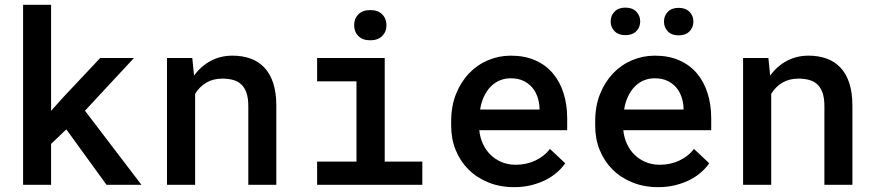

<svg xmlns="http://www.w3.org/2000/svg" viewBox="-20 -770 3641 800"><path d="M256.3 -231 192.9 -170.4V0H76.2V-750H192.9V-308.1L242.2 -363.3L397.5 -528.3H538.1L334 -308.6L569.3 0H423.8Z M781.2 -528.3 788.6 -455.1Q817.4 -494.6 858.2 -516.4Q898.9 -538.1 948.7 -538.1Q989.3 -538.1 1022.7 -526.4Q1056.2 -514.6 1080.3 -489.7Q1104.5 -464.8 1117.9 -425.3Q1131.3 -385.7 1131.3 -330.1V0H1014.6V-328.1Q1014.6 -360.8 1007.1 -382.8Q999.5 -404.8 985.6 -418Q971.7 -431.2 951.7 -436.8Q931.6 -442.4 906.2 -442.4Q867.7 -442.4 839.1 -425.3Q810.5 -408.2 793 -378.9V0H675.8V-528.3Z M1301.3 -528.3H1583V-96.7H1739.7V0H1301.3V-96.7H1465.3V-431.2H1301.3ZM1455.6 -665Q1455.6 -692.4 1473.1 -710.2Q1490.7 -728 1522.5 -728Q1554.7 -728 1572.5 -710.2Q1590.3 -692.4 1590.3 -665Q1590.3 -637.7 1572.5 -619.9Q1554.7 -602.1 1522.5 -602.1Q1490.7 -602.1 1473.1 -619.9Q1455.6 -637.7 1455.6 -665Z M2122.1 9.8Q2063.5 9.8 2015.1 -9.8Q1966.8 -29.3 1932.4 -63.5Q1897.9 -97.7 1878.9 -144.3Q1859.9 -190.9 1859.9 -245.1V-265.1Q1859.9 -328.1 1880.1 -378.4Q1900.4 -428.7 1934.3 -464.4Q1968.3 -500 2013.4 -519Q2058.6 -538.1 2108.4 -538.1Q2166 -538.1 2210 -518.8Q2253.9 -499.5 2283.4 -464.6Q2313 -429.7 2328.1 -381.8Q2343.3 -334 2343.3 -276.9V-227.5H1977.1Q1980 -196.8 1992.2 -170.4Q2004.4 -144 2024.2 -124.8Q2043.9 -105.5 2070.6 -94.5Q2097.2 -83.5 2128.9 -83.5Q2173.3 -83.5 2210.7 -101.1Q2248 -118.7 2271.5 -149.4L2335 -89.8Q2322.3 -70.8 2302.2 -53Q2282.2 -35.2 2255.4 -21.2Q2228.5 -7.3 2195.1 1.2Q2161.6 9.8 2122.1 9.8ZM2107.9 -443.8Q2083.5 -443.8 2062.5 -435.1Q2041.5 -426.3 2024.9 -409.4Q2008.3 -392.6 1996.8 -368.4Q1985.4 -344.2 1980.5 -313.5H2228V-322.3Q2226.6 -345.7 2219 -367.4Q2211.4 -389.2 2196.8 -406.2Q2182.1 -423.3 2159.9 -433.6Q2137.7 -443.8 2107.9 -443.8Z M2722.2 9.8Q2663.6 9.8 2615.2 -9.8Q2566.9 -29.3 2532.5 -63.5Q2498 -97.7 2479 -144.3Q2460 -190.9 2460 -245.1V-265.1Q2460 -328.1 2480.2 -378.4Q2500.5 -428.7 2534.4 -464.4Q2568.4 -500 2613.5 -519Q2658.7 -538.1 2708.5 -538.1Q2766.1 -538.1 2810.1 -518.8Q2854 -499.5 2883.5 -464.6Q2913.1 -429.7 2928.2 -381.8Q2943.4 -334 2943.4 -276.9V-227.5H2577.1Q2580.1 -196.8 2592.3 -170.4Q2604.5 -144 2624.3 -124.8Q2644 -105.5 2670.7 -94.5Q2697.3 -83.5 2729 -83.5Q2773.4 -83.5 2810.8 -101.1Q2848.1 -118.7 2871.6 -149.4L2935.1 -89.8Q2922.4 -70.8 2902.3 -53Q2882.3 -35.2 2855.5 -21.2Q2828.6 -7.3 2795.2 1.2Q2761.7 9.8 2722.2 9.8ZM2708 -443.8Q2683.6 -443.8 2662.6 -435.1Q2641.6 -426.3 2625 -409.4Q2608.4 -392.6 2596.9 -368.4Q2585.4 -344.2 2580.6 -313.5H2828.1V-322.3Q2826.7 -345.7 2819.1 -367.4Q2811.5 -389.2 2796.9 -406.2Q2782.2 -423.3 2760 -433.6Q2737.8 -443.8 2708 -443.8ZM2524.4 -680.7Q2524.4 -705.1 2540.8 -721.7Q2557.1 -738.3 2585.9 -738.3Q2614.7 -738.3 2631.1 -721.7Q2647.5 -705.1 2647.5 -680.7Q2647.5 -656.2 2631.1 -639.9Q2614.7 -623.5 2585.9 -623.5Q2557.1 -623.5 2540.8 -639.9Q2524.4 -656.2 2524.4 -680.7ZM2746.6 -680.2Q2746.6 -704.6 2762.7 -720.9Q2778.8 -737.3 2807.6 -737.3Q2836.4 -737.3 2852.8 -720.9Q2869.1 -704.6 2869.1 -680.2Q2869.1 -655.8 2852.8 -639.2Q2836.4 -622.6 2807.6 -622.6Q2778.8 -622.6 2762.7 -639.2Q2746.6 -655.8 2746.6 -680.2Z M3181.6 -528.3 3189 -455.1Q3217.8 -494.6 3258.5 -516.4Q3299.3 -538.1 3349.1 -538.1Q3389.6 -538.1 3423.1 -526.4Q3456.5 -514.6 3480.7 -489.7Q3504.9 -464.8 3518.3 -425.3Q3531.7 -385.7 3531.7 -330.1V0H3415V-328.1Q3415 -360.8 3407.5 -382.8Q3399.9 -404.8 3386 -418Q3372.1 -431.2 3352.1 -436.8Q3332 -442.4 3306.6 -442.4Q3268.1 -442.4 3239.5 -425.3Q3210.9 -408.2 3193.4 -378.9V0H3076.2V-528.3Z"/></svg>

Font: Roboto Mono
Style: Regular
Weight: 500
Designer: Google
Version: Version 2.000986; 2015; ttfautohint (v1.3)